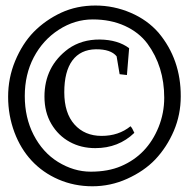

<svg xmlns="http://www.w3.org/2000/svg" viewBox="-20 -647 669 681"><path d="M99.6 -443.4Q67.9 -382.8 67.9 -306.2Q67.9 -230 99.1 -168.9Q131.3 -106.4 185.5 -72.8Q241.7 -38.1 301.8 -38.1Q363.8 -38.1 409.2 -57.6Q456.1 -77.6 489.3 -112.3Q522.5 -147 542.5 -196.3Q562.5 -246.1 562.5 -300.3Q562.5 -411.1 502.9 -492.2Q473.1 -532.2 422.9 -555.2Q372.6 -578.1 309.1 -578.1Q245.1 -578.1 188.5 -541.5Q131.8 -504.9 99.6 -443.4ZM187 -10.7Q131.8 -34.7 92.3 -77.1Q53.2 -119.1 31.2 -177.7Q8.8 -237.8 8.8 -303.7Q8.8 -370.6 33.7 -430.7Q59.6 -492.7 99.6 -533.7Q141.6 -576.2 197.3 -602.1Q252.4 -627.4 318.4 -627.4Q383.8 -627.4 443.8 -601.6Q502.9 -576.2 542.5 -530.8Q621.6 -436 621.1 -305.2Q621.1 -240.7 596.7 -183.1Q571.8 -125 530.8 -81.5Q491.2 -40 430.7 -12.7Q372.1 13.7 307.6 13.7Q243.2 13.7 187 -10.7ZM340.3 -165Q400.9 -165 442.9 -199.2Q449.2 -192.9 456.5 -175.8Q400.4 -121.6 317.9 -121.6Q267.6 -121.6 227.5 -143.6Q186.5 -166 162.1 -207.5Q137.7 -249 137.7 -304.2Q137.7 -411.6 222.7 -474.1Q270 -507.3 334 -506.8Q398.4 -505.9 438 -476.1L430.2 -380.9L404.3 -383.8L393.6 -447.3Q373 -472.7 319.8 -472.2Q265.6 -471.2 236.8 -432.6Q208 -393.6 208 -319.8Q208 -246.1 244.1 -205.6Q280.3 -165 340.3 -165Z"/></svg>

Font: Neuton Cursive
Style: Regular
Weight: 500
Designer: Brian M Zick
Version: Version 1.43